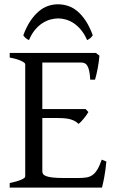

<svg xmlns="http://www.w3.org/2000/svg" viewBox="-20 -857 536 877"><path d="M465.8 -119.1Q461.9 -77.1 455.8 -45.7Q449.7 -14.2 445.8 0H24.4V-21Q57.6 -27.8 76.4 -35.9Q95.2 -43.9 95.2 -50.8V-564Q95.2 -569.8 77.4 -578.6Q59.6 -587.4 24.4 -594.2V-615.2H418L434.1 -603Q433.1 -590.3 431.2 -575.2Q429.2 -560.1 426.3 -544.9Q423.3 -529.8 420.2 -516.1Q417 -502.4 414.1 -493.2H392.1Q391.1 -515.6 387.9 -530.8Q384.8 -545.9 379.9 -554.9Q375 -564 367.9 -567.6Q360.8 -571.3 352.1 -571.3H173.3V-358.9H371.1L383.8 -345.2Q379.9 -338.4 374.3 -330.6Q368.7 -322.8 362.5 -315.2Q356.4 -307.6 350.3 -301.3Q344.2 -294.9 338.9 -291Q331.5 -298.3 323 -303.2Q314.5 -308.1 303.5 -311.5Q292.5 -314.9 277.6 -316.4Q262.7 -317.9 242.2 -317.9H173.3V-75.2Q173.3 -67.9 176.8 -62.3Q180.2 -56.6 190.9 -52.5Q201.7 -48.3 221.2 -46.1Q240.7 -43.9 272.9 -43.9H335.9Q358.4 -43.9 374.3 -46.4Q390.1 -48.8 402.3 -57.4Q414.6 -65.9 424.6 -82.5Q434.6 -99.1 444.8 -127.9ZM86.4 -695.8Q101.1 -735.4 119.4 -762.2Q137.7 -789.1 158 -805.9Q178.2 -822.8 200.2 -830.1Q222.2 -837.4 244.1 -837.4Q268.1 -837.4 290.5 -830.1Q313 -822.8 333.3 -805.9Q353.5 -789.1 371.3 -762.2Q389.2 -735.4 403.8 -695.8Q397.9 -687 392.1 -682.4Q386.2 -677.7 377.9 -673.8Q365.7 -701.7 349.9 -720.7Q334 -739.7 316.4 -751.2Q298.8 -762.7 280.5 -767.8Q262.2 -772.9 246.1 -772.9Q229 -772.9 210.2 -767.8Q191.4 -762.7 173.6 -751.2Q155.8 -739.7 139.9 -720.7Q124 -701.7 112.3 -673.8Q104 -677.7 98.1 -682.4Q92.3 -687 86.4 -695.8Z"/></svg>

Font: Gentium Unicode
Style: Regular
Weight: 400
Version: Version 1.009